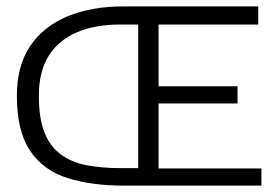

<svg xmlns="http://www.w3.org/2000/svg" viewBox="-20 -583 876 603"><path d="M369 0Q267 0 191.5 -24Q116 -48 74.5 -109.5Q33 -171 33 -282Q33 -376 74.5 -438Q116 -500 191.5 -531.5Q267 -563 369 -563Q379 -563 386.5 -563Q394 -563 413.5 -563Q433 -563 478 -563V0Q435 0 416 0Q397 0 388.5 0Q380 0 369 0ZM358 -55Q365 -55 366.5 -55Q368 -55 376.5 -55Q385 -55 414 -55V-506H358Q280 -506 222.5 -482Q165 -458 133.5 -408.5Q102 -359 102 -282Q102 -212 119.5 -167.5Q137 -123 171 -98Q205 -73 252.5 -64Q300 -55 358 -55ZM414 0V-563H791V-506H477V-312H726V-258H477V-54H801V0Z"/></svg>

Font: Darker Grotesque Medium
Style: Regular
Weight: 500
Designer: Gabriel Lam
Foundry: TypeRant
Version: Version 1.000;gftools[0.9.28]